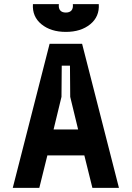

<svg xmlns="http://www.w3.org/2000/svg" viewBox="-20 -913 640 933"><path d="M558 0H429L389.8 -158H210.2L171 0H42L221 -700H379ZM359.6 -284 321.2 -442.4 320 -594H280L278.8 -442.4L240.4 -284ZM300 -852Q318.4 -852 327.3 -862.3Q336.2 -872.6 334 -893H460Q464 -832.2 418.5 -795.1Q373 -758 300 -758Q227 -758 181.5 -795.1Q136 -832.2 140 -893H266Q263.8 -872.6 272.7 -862.3Q281.6 -852 300 -852Z"/></svg>

Font: Fliege Mono Thin
Style: Regular
Weight: 100
Version: Version 0.020;Glyphs 3.3 (3306)